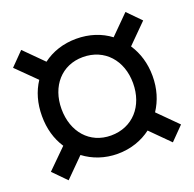

<svg xmlns="http://www.w3.org/2000/svg" viewBox="-101 -720 746 739"><g transform="rotate(-20 272.5 -350.0)"><path d="M135 -159C172 -131 219 -114 272 -114C326 -114 373 -131 410 -159L486 -83L539 -137L461 -215C486 -253 500 -298 500 -350C500 -402 486 -447 461 -485L539 -563L486 -617L410 -541C373 -569 326 -585 272 -585C219 -585 172 -569 135 -541L59 -617L6 -563L85 -485C60 -447 47 -402 47 -350C47 -298 60 -253 85 -215L6 -137L59 -83ZM272 -189C185 -189 127 -256 127 -350C127 -443 185 -510 272 -510C361 -510 420 -443 420 -350C420 -256 361 -189 272 -189Z"/></g></svg>

Font: Alpha Lyrae Medium
Style: Regular
Weight: 500
Designer: Nikolay Petroussenko, Plamen Motev
Foundry: Fontfabric LLC
Version: Version 1.000;hotconv 1.0.109;makeotfexe 2.5.65596